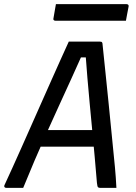

<svg xmlns="http://www.w3.org/2000/svg" viewBox="-36 -907 656 927"><path d="M145 -279H370Q380 -279 391.5 -279Q403 -279 414 -279L438 -290L442 -244L445 -199H139Q135 -199 133 -200.5Q131 -202 130.5 -205Q130 -208 130 -210ZM76 0Q56 0 35.5 0Q15 0 -5 0Q-10 0 -12.5 -2Q-15 -4 -15.5 -7Q-16 -10 -14 -14Q3 -51 24 -97Q45 -143 68 -195Q91 -247 115.5 -302Q140 -357 164.5 -412.5Q189 -468 212.5 -520.5Q236 -573 257 -620Q278 -667 296 -706Q335 -706 373 -706Q411 -706 447 -706Q452 -706 454 -705Q456 -704 457.5 -701Q459 -698 459 -694Q466 -626 473.5 -554Q481 -482 488.5 -407.5Q496 -333 503.5 -256Q511 -179 519 -99Q521 -75 523 -50Q525 -25 526 0Q506 0 486 0Q466 0 448 0Q443 0 439.5 -1.5Q436 -3 434.5 -8.5Q433 -14 432 -24Q427 -87 421 -152Q415 -217 409 -281Q403 -345 397 -408Q391 -471 386 -531Q381 -591 377 -647L398 -630H334L362 -646Q338 -592 310 -530.5Q282 -469 251.5 -402.5Q221 -336 190.5 -268Q160 -200 131 -132Q102 -64 76 0ZM234 -887H575Q580 -887 583 -884Q586 -881 585 -876Q582 -859 578.5 -842Q575 -825 572 -807H231Q228 -807 225.5 -808.5Q223 -810 222 -812.5Q221 -815 222 -818Q225 -836 228 -853Q231 -870 234 -887Z"/></svg>

Font: RecMonoLinear Nerd Font Mono
Style: Italic
Weight: 400
Italic angle: -10°
Monospace: yes
Version: Version 1.085; ttfautohint (v1.8.4.7-5d5b);Nerd Fonts 3.2.1